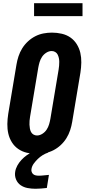

<svg xmlns="http://www.w3.org/2000/svg" viewBox="-20 -945 540 1189"><path d="M207 8Q176 8 146.5 1Q117 -6 93 -22.5Q69 -39 53.5 -64Q38 -89 31.5 -117.5Q25 -146 25.5 -177Q26 -208 31 -240L82 -545Q86 -570 94.5 -596Q103 -622 117.5 -645.5Q132 -669 153 -688.5Q174 -708 198.5 -720.5Q223 -733 249.5 -738Q276 -743 302 -743Q333 -743 363 -736Q393 -729 416.5 -712.5Q440 -696 455.5 -671Q471 -646 477.5 -617.5Q484 -589 483.5 -558Q483 -527 478 -495L427 -190Q423 -165 414.5 -139Q406 -113 391.5 -89.5Q377 -66 356 -46.5Q335 -27 310.5 -14.5Q286 -2 259.5 3Q233 8 207 8ZM209 -106Q226 -106 242.5 -116.5Q259 -127 269 -142.5Q279 -158 284 -175Q289 -192 292 -209L343 -514Q345 -526 346 -538Q347 -550 347 -562Q347 -574 344.5 -585.5Q342 -597 337 -607Q332 -617 322 -623Q312 -629 300 -629Q283 -629 266.5 -618.5Q250 -608 240 -592.5Q230 -577 225 -560Q220 -543 217 -526L166 -221Q164 -209 163 -197Q162 -185 162.5 -173Q163 -161 165 -149.5Q167 -138 172 -128Q177 -118 187 -112Q197 -106 209 -106ZM200 224Q175 224 151 219.5Q127 215 108 202Q89 189 79.5 166.5Q70 144 74 119Q77 99 87.5 80Q98 61 113 45Q128 29 145.5 16.5Q163 4 183 -6L187 -8H279L278 0Q260 6 244 16Q228 26 214.5 39Q201 52 189.5 67.5Q178 83 175 101Q173 110 176 119Q179 128 185.5 133.5Q192 139 201 141Q210 143 220 143Q236 143 252 141Q268 139 283 138L270 219Q252 221 234.5 222.5Q217 224 200 224ZM191 -845V-925H491V-845Z"/></svg>

Font: Iosevka SS04 Heavy Oblique
Style: Regular
Weight: 900
Italic angle: -9°
Monospace: yes
Designer: Belleve Invis
Foundry: Belleve Invis
Version: Version 19.0.0; ttfautohint (v1.8.4)